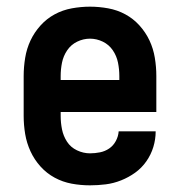

<svg xmlns="http://www.w3.org/2000/svg" viewBox="-20 -548 540 576"><path d="M250 8Q222 8 195 3Q168 -2 144 -15Q120 -28 101.5 -48.5Q83 -69 71.5 -94Q60 -119 55.5 -146Q51 -173 51 -200V-320Q51 -347 55.5 -374.5Q60 -402 71.5 -426.5Q83 -451 101.5 -471.5Q120 -492 144 -505Q168 -518 195.5 -523Q223 -528 250 -528Q277 -528 304.5 -523Q332 -518 356 -505Q380 -492 398.5 -471.5Q417 -451 428.5 -426.5Q440 -402 444.5 -374.5Q449 -347 449 -320V-212H162V-200Q162 -180 166 -160Q170 -140 181 -123Q192 -106 211 -97Q230 -88 250 -88Q265 -88 280 -91Q295 -94 307.5 -102.5Q320 -111 327.5 -125Q335 -139 336 -154H447Q447 -130 440 -107Q433 -84 419 -64Q405 -44 385.5 -30Q366 -16 343.5 -7Q321 2 297.5 5Q274 8 250 8ZM162 -308H338V-320Q338 -340 334 -360Q330 -380 318.5 -397Q307 -414 288.5 -423Q270 -432 250 -432Q230 -432 211.5 -423Q193 -414 181.5 -397Q170 -380 166 -360Q162 -340 162 -320Z"/></svg>

Font: Moesevka
Style: Bold
Weight: 700
Monospace: yes
Designer: Belleve Invis
Foundry: Belleve Invis
Version: Version 32.5.0; ttfautohint (v1.8.4)